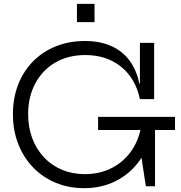

<svg xmlns="http://www.w3.org/2000/svg" viewBox="-20 -977 950 1007"><path d="M421.4 9.9Q340.2 9.9 271.8 -18.6Q203.4 -47.2 153.2 -99.4Q103.1 -151.5 75.4 -222.4Q47.8 -293.3 47.8 -378Q47.8 -462.6 75.2 -533Q102.6 -603.3 152.8 -654.5Q203 -705.6 272.2 -733.8Q341.4 -761.9 425.1 -761.9Q506.2 -761.9 565.1 -734.9Q624.1 -707.8 660.6 -657.7Q697.1 -607.6 710.5 -538.6H734.2L713.8 -457Q690.9 -565.9 614.8 -627.1Q538.7 -688.3 427.1 -688.3Q337.6 -688.3 270.2 -649Q202.9 -609.8 165.3 -539.8Q127.6 -469.9 127.6 -378Q127.6 -308.7 149.5 -251.1Q171.3 -193.6 211 -151.5Q250.7 -109.4 305.2 -86.5Q359.7 -63.7 424.9 -63.7Q501.5 -63.7 563 -94.3Q624.6 -124.8 665.2 -180.3Q705.9 -235.9 719.8 -310.6L777.1 -294.6Q760.9 -202.8 711.8 -134.4Q662.7 -65.9 588.2 -28Q513.8 9.9 421.4 9.9ZM745 0 718.2 -174.3V-361H793.1V0ZM494.4 -295.2V-364H897.9V-295.2ZM713.8 -457V-752H788.4V-457ZM383.5 -956.7H475.8V-860.8H383.5Z"/></svg>

Font: Hepta Slab ExtraLight
Style: Regular
Weight: 200
Designer: Michael LaGattuta
Foundry: Michael LaGattuta
Version: Version 1.100